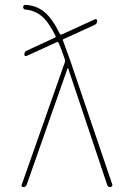

<svg xmlns="http://www.w3.org/2000/svg" viewBox="-20 -770 540 790"><path d="M76.2 0Q72.3 0 69.8 -2.9Q67.4 -5.9 69.3 -9.8L247.1 -514.6Q248 -519.5 247.1 -525.4Q228.5 -578.1 220.7 -594.7Q217.8 -598.6 213.9 -596.7L89.8 -540Q85.9 -538.1 83 -540Q80.1 -542 80.1 -545.9Q80.1 -556.6 89.8 -561.5L206.1 -615.2Q210 -617.2 209 -621.1Q179.7 -680.7 150.9 -704.1Q122.1 -727.5 85 -730.5Q81.1 -730.5 78.1 -733.4Q75.2 -736.3 75.2 -740.2Q75.2 -750 85 -750Q128.9 -748 162.1 -721.2Q195.3 -694.3 226.6 -629.9Q227.5 -627 233.4 -627.9L370.1 -690.4Q373 -692.4 376.5 -690.4Q379.9 -688.5 379.9 -683.6Q379.9 -672.9 370.1 -668L242.2 -609.4Q237.3 -608.4 239.3 -602.5Q249 -577.1 269.5 -519.5L442.4 -9.8Q443.4 -5.9 439.9 -2.9Q436.5 0 433.6 0Q423.8 0 420.9 -9.8L260.7 -488.3Q260.7 -489.3 258.8 -489.3Q257.8 -489.3 257.8 -488.3L89.8 -9.8Q85.9 0 76.2 0Z"/></svg>

Font: Rounded-L Mgen+ 2m thin
Style: Regular
Weight: 100
Designer: [Source Han Sans]
Ryoko NISHIZUKA  (kana & ideographs); Paul D. Hunt (Latin, Greek & Cyrillic); Wenlong ZHANG  (bopomofo
Version: Version 1.059.20150602